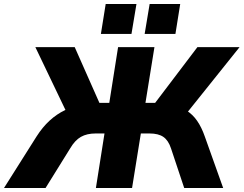

<svg xmlns="http://www.w3.org/2000/svg" viewBox="-58 -941 1219 961"><path d="M-38 0 125 -258Q155 -305 190.5 -337.5Q226 -370 267 -389.5Q308 -409 355 -418L280 -369L119 -705H316L448 -407L425 -426H489L533 -705H715L670 -426H733L704 -407L930 -705H1141L872 -369L796 -418Q841 -409 873.5 -389Q906 -369 928.5 -336.5Q951 -304 967 -258L1059 0H864L798 -198Q785 -238 760 -255.5Q735 -273 690 -273H647L603 0H422L465 -273H421Q377 -273 347 -256Q317 -239 293 -198L170 0ZM666 -771 691 -921H844L820 -771ZM447 -771 471 -921H625L600 -771Z"/></svg>

Font: Nunito Sans 10pt Black
Style: Italic
Weight: 900
Italic angle: -9°
Designer: Vernon Adams
Foundry: Vernon Adams
Version: Version 3.101;gftools[0.9.27]